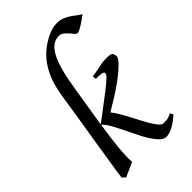

<svg xmlns="http://www.w3.org/2000/svg" viewBox="-229 -823 925 925"><g transform="rotate(-45 233.0 -361.0)"><path d="M434.1 -33.2Q401.9 -5.9 377.7 6.6Q353.5 19 335 19Q317.4 19 300.8 2.4Q284.2 -14.2 268.1 -40Q252 -65.9 237.1 -97.4Q222.2 -128.9 207.5 -158.2Q192.9 -187.5 179.2 -210.9Q165.5 -234.4 152.3 -244.6Q147 -209 142.3 -175.3Q137.7 -141.6 134.8 -111.6Q131.8 -81.5 130.9 -56.4Q129.9 -31.2 131.8 -13.2Q125 -9.8 115 -5.4Q105 -1 94.7 3.7Q84.5 8.3 74.7 12.5Q64.9 16.6 59.1 20L42 4.9Q44.4 -14.2 49.8 -48.1Q55.2 -82 61.8 -124.3Q68.4 -166.5 75.9 -213.4Q83.5 -260.3 90.8 -304.7Q98.1 -349.1 104.2 -387.7Q110.4 -426.3 113.8 -452.1Q119.1 -489.7 127.4 -524.4Q135.7 -559.1 149.7 -589.8Q163.6 -620.6 184.1 -647.5Q204.6 -674.3 234.4 -696.8Q260.3 -715.8 289.6 -729Q318.8 -742.2 349.6 -742.2Q370.6 -742.2 388.9 -734.1Q407.2 -726.1 421.9 -716.1Q436.5 -706.1 447.8 -696.8Q459 -687.5 466.3 -685.1Q456.1 -677.7 444.3 -669.2Q432.6 -660.6 421.4 -653.6Q410.2 -646.5 400.4 -641.8Q390.6 -637.2 384.3 -637.2Q377.9 -637.2 370.8 -645.8Q363.8 -654.3 355 -664.6Q346.2 -674.8 335.4 -683.3Q324.7 -691.9 311.5 -691.9Q263.7 -691.9 234.4 -635.3Q205.1 -578.6 187.5 -464.8Q179.2 -412.6 169.9 -356.9Q160.6 -301.3 152.3 -247.1L257.8 -327.1Q291.5 -352.5 313 -370.6Q334.5 -388.7 340.6 -399.7Q346.7 -410.6 335.2 -415.3Q323.7 -419.9 291 -418.9L289.1 -438Q317.9 -441.9 344.5 -448Q371.1 -454.1 401.9 -454.1Q425.3 -454.1 432.1 -447.3Q439 -440.4 439 -423.8Q439 -416.5 428.5 -403.3Q418 -390.1 397.7 -372.3Q377.4 -354.5 348.6 -333.5Q319.8 -312.5 283.2 -290L226.1 -255.4Q238.8 -239.7 252 -217.5Q265.1 -195.3 277.8 -171.1Q290.5 -147 303 -123Q315.4 -99.1 327.1 -80.1Q338.9 -61 349.6 -49.1Q360.4 -37.1 370.1 -37.1Q381.3 -37.1 394.3 -38.3Q407.2 -39.6 425.8 -49.8Z"/></g></svg>

Font: Gentium Plus
Style: Italic
Weight: 400
Italic angle: -8°
Designer: J. Victor Gaultney, Annie Olsen, Iska Routamaa
Foundry: SIL International
Version: Version 1.510